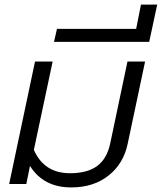

<svg xmlns="http://www.w3.org/2000/svg" viewBox="-20 -804 707 839"><path d="M111 -79 95 0H20L133 -535H210L128 -149Q173 -47 286 -47Q362 -47 405 -79Q448 -111 462 -179L537 -535H614L538 -176Q520 -89 454.5 -37Q389 15 291 15Q170 15 111 -79Z M229 -678H575L596 -784H667L632 -621H216Z"/></svg>

Font: Prompt Light
Style: Italic
Weight: 300
Italic angle: -12°
Designer: Katatrad Team
Foundry: CadsonDemak
Version: Version 1.000